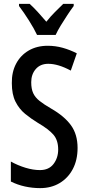

<svg xmlns="http://www.w3.org/2000/svg" viewBox="-20 -960 456 990"><path d="M380 -197Q380 -135 355.5 -88.5Q331 -42 287.5 -16Q244 10 187 10Q147 10 108.5 1.5Q70 -7 36 -24V-127Q72 -107 111.5 -95Q151 -83 186 -83Q232 -83 256 -114.5Q280 -146 280 -189Q280 -237 255.5 -265.5Q231 -294 176 -326Q140 -348 109.5 -373Q79 -398 60 -435.5Q41 -473 41 -531Q40 -588 63 -631.5Q86 -675 128 -699.5Q170 -724 226 -724Q266 -724 303.5 -713.5Q341 -703 376 -685L345 -596Q280 -631 229 -631Q188 -631 164.5 -604Q141 -577 141 -536Q141 -502 151 -480Q161 -458 183.5 -440Q206 -422 244 -400Q312 -361 346 -314Q380 -267 380 -197ZM171 -780Q156 -812 129.5 -854Q103 -896 78 -929V-940H133Q151 -924 174 -899Q197 -874 219 -848Q243 -878 262.5 -897Q282 -916 306 -940H360V-929Q345 -909 327.5 -882.5Q310 -856 293.5 -829Q277 -802 267 -780Z"/></svg>

Font: Noto Sans Tamil ExtraCondensed Medium
Style: Regular
Weight: 500
Width: 2
Designer: Jelle Bosma - Monotype Design Team
Foundry: Monotype Imaging Inc.
Version: Version 2.004; ttfautohint (v1.8.4.7-5d5b)